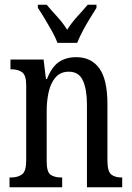

<svg xmlns="http://www.w3.org/2000/svg" viewBox="-20 -786 555 806"><path d="M20 0V-41H27Q54 -41 72 -53.5Q90 -66 90 -113V-427Q90 -471 72.5 -483Q55 -495 29 -495H24V-536H163L173 -454H177Q197 -505 227 -525.5Q257 -546 300 -546Q363 -546 397 -499Q431 -452 431 -349V-113Q431 -66 447 -53.5Q463 -41 489 -41H493V0H345V-347Q345 -411 328 -448Q311 -485 269 -485Q234 -485 213.5 -461.5Q193 -438 184.5 -400.5Q176 -363 176 -321V-108Q176 -63 193 -52Q210 -41 236 -41H241V0ZM221 -606Q213 -629 198 -655.5Q183 -682 167.5 -708Q152 -734 139 -753V-766H176Q197 -741 220.5 -715.5Q244 -690 262 -661Q280 -690 303.5 -715.5Q327 -741 348 -766H385V-753Q373 -734 357 -708Q341 -682 327 -655.5Q313 -629 304 -606Z"/></svg>

Font: Noto Serif ExtraCondensed
Style: Regular
Weight: 400
Width: 2
Designer: Monotype Design Team
Foundry: Monotype Imaging Inc.
Version: Version 2.015